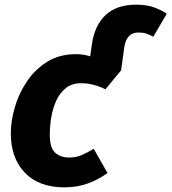

<svg xmlns="http://www.w3.org/2000/svg" viewBox="-20 -779 729 816"><path d="M302.6 -548.8Q338.1 -548.8 370.1 -537.4Q402 -526 423 -509.7Q443.2 -511 461.2 -503.7Q479.1 -496.3 494.8 -480.3L428.1 -399.5Q405 -411.2 379 -418.2Q353 -425.3 325.2 -425.3Q285 -425.3 259.1 -404.1Q233.3 -383 218.3 -349.5Q203.4 -316 197.5 -278.1Q191.6 -240.3 191.6 -206.4Q191.6 -151.1 214.2 -130.3Q236.9 -109.6 273.9 -109.6Q302.4 -109.6 325.8 -119.3Q349.3 -129 378.3 -146.7L436.8 -43.7Q397.1 -15 352.2 1.1Q307.3 17.2 253.6 17.2Q145.2 17.2 85.6 -45Q26 -107.2 26 -212.1Q26 -264.1 42.8 -322.4Q59.5 -380.8 94 -432.3Q128.4 -483.8 180.3 -516.3Q232.3 -548.8 302.6 -548.8ZM508.2 -578.2 494.8 -480.3 360.9 -520.8 370.3 -589.8Q382 -671.1 428.9 -715.1Q475.8 -759.1 558.4 -759.1Q604.7 -759.1 636.5 -747.1Q668.4 -735.1 688.7 -720.4L631.4 -622.8Q616 -631.8 601.5 -636.3Q587 -640.9 569.3 -640.9Q543.2 -640.9 528.2 -625.6Q513.2 -610.4 508.2 -578.2Z"/></svg>

Font: Fira Sans Variable
Style: Italic
Weight: 397
Italic angle: -8°
Designer: Carrois Corporate & Edenspiekermann AG
Foundry: Carrois Corporate GbR & Edenspiekermann AG
Version: Version 4.202